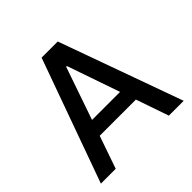

<svg xmlns="http://www.w3.org/2000/svg" viewBox="-183 -896 1066 1066"><g transform="rotate(-45 350.0 -363.5)"><path d="M286.6 -727.3H413.4L675.1 0H558.6L492.2 -192.5H208.1L141.3 0H24.9ZM240.1 -284.8H460.2L353 -595.2H347.3Z"/></g></svg>

Font: Inter P Medium
Style: Regular
Weight: 500
Designer: Rasmus Andersson
Foundry: rsms
Version: Version 3.018;git-588b23468